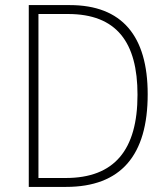

<svg xmlns="http://www.w3.org/2000/svg" viewBox="-20 -734 659 754"><path d="M560 -364C560 -593 459 -714 254 -714H93V0H239C455 0 560 -124 560 -364ZM520 -362C520 -145 429 -35 238 -35H131V-679H247C438 -679 520 -568 520 -362Z"/></svg>

Font: Noto Sans Myanmar UI SemiCondensed ExtraLight
Style: Regular
Weight: 200
Width: 4
Designer: Monotype Design Team
Foundry: Monotype Imaging Inc.
Version: Version 2.103